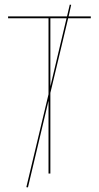

<svg xmlns="http://www.w3.org/2000/svg" viewBox="-20 -751 428 831"><path d="M275 -672 198 -349V0H190V-315L101 60L94 59L190 -343V-672H15V-680H270L282 -731L288 -730L277 -680H373V-672ZM268 -672H198V-377Z"/></svg>

Font: Fira Sans Compressed Eight
Style: Regular
Weight: 100
Width: 1
Designer: bBox Type GmbH & Carrois Corporate GbR & Edenspiekermann AG
Foundry: bBox Type GmbH & Carrois Corporate GbR & Edenspiekermann AG
Version: Version 4.301